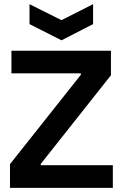

<svg xmlns="http://www.w3.org/2000/svg" viewBox="-20 -904 591 924"><path d="M28 0V-114L369 -544V-551H35V-660H514V-542L176 -115V-109H523V0ZM122 -884 276 -807 428 -884V-788L276 -710L122 -788Z"/></svg>

Font: Bricolage Grotesque 60pt SemiBold
Style: Regular
Weight: 600
Version: Version 1.001;gftools[0.9.33.dev8+g029e19f]